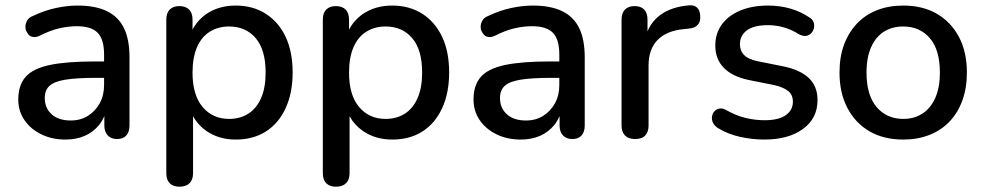

<svg xmlns="http://www.w3.org/2000/svg" viewBox="-20 -518 3713 725"><path d="M227 9Q176 9 135.5 -11Q95 -31 72 -65Q49 -99 49 -142Q49 -196 76.5 -227.5Q104 -259 167.5 -272.5Q231 -286 339 -286H373V-312Q373 -369 349 -394Q325 -419 270 -419Q238 -419 203.5 -411Q169 -403 132 -384Q120 -378 110 -378Q106 -378 98.5 -380Q91 -382 84 -392.5Q77 -403 76.5 -409.5Q76 -416 76 -417Q76 -429 82.5 -440.5Q89 -452 105 -458Q149 -479 192 -488Q235 -497 273 -497Q340 -497 383.5 -476Q427 -455 448 -412Q469 -369 469 -301V-44Q469 -20 457 -6.5Q445 7 422 7Q400 7 387 -6.5Q374 -20 374 -44V-80Q366 -61 354 -46Q332 -19 300 -5Q268 9 227 9ZM226 -217Q184 -210 166.5 -193.5Q149 -177 149 -148Q149 -110 175 -86.5Q201 -63 247 -63Q284 -63 312 -80.5Q340 -98 356.5 -128Q373 -158 373 -197V-224H340Q268 -224 226 -217Z M845 -69Q887 -69 918 -89Q949 -109 966 -148Q983 -187 983 -244Q983 -330 945.5 -374Q908 -418 845 -418Q804 -418 772.5 -398.5Q741 -379 724 -340Q707 -301 707 -244Q707 -159 745 -114Q783 -69 845 -69ZM658 187Q634 187 621 174Q608 161 608 136V-444Q608 -469 621 -482Q634 -495 657 -495Q681 -495 694 -482Q707 -469 707 -444V-406Q725 -441 759 -465Q806 -497 870 -497Q935 -497 983.5 -466Q1032 -435 1058.5 -379Q1085 -323 1085 -244Q1085 -167 1058.5 -109.5Q1032 -52 984 -21.5Q936 9 870 9Q807 9 760 -23Q727 -46 709 -79V136Q709 161 695.5 174Q682 187 658 187Z M1436 -69Q1478 -69 1509 -89Q1540 -109 1557 -148Q1574 -187 1574 -244Q1574 -330 1536.5 -374Q1499 -418 1436 -418Q1395 -418 1363.5 -398.5Q1332 -379 1315 -340Q1298 -301 1298 -244Q1298 -159 1336 -114Q1374 -69 1436 -69ZM1249 187Q1225 187 1212 174Q1199 161 1199 136V-444Q1199 -469 1212 -482Q1225 -495 1248 -495Q1272 -495 1285 -482Q1298 -469 1298 -444V-406Q1316 -441 1350 -465Q1397 -497 1461 -497Q1526 -497 1574.5 -466Q1623 -435 1649.5 -379Q1676 -323 1676 -244Q1676 -167 1649.5 -109.5Q1623 -52 1575 -21.5Q1527 9 1461 9Q1398 9 1351 -23Q1318 -46 1300 -79V136Q1300 161 1286.5 174Q1273 187 1249 187Z M1946 9Q1895 9 1854.5 -11Q1814 -31 1791 -65Q1768 -99 1768 -142Q1768 -196 1795.5 -227.5Q1823 -259 1886.5 -272.5Q1950 -286 2058 -286H2092V-312Q2092 -369 2068 -394Q2044 -419 1989 -419Q1957 -419 1922.5 -411Q1888 -403 1851 -384Q1839 -378 1829 -378Q1825 -378 1817.5 -380Q1810 -382 1803 -392.5Q1796 -403 1795.5 -409.5Q1795 -416 1795 -417Q1795 -429 1801.5 -440.5Q1808 -452 1824 -458Q1868 -479 1911 -488Q1954 -497 1992 -497Q2059 -497 2102.5 -476Q2146 -455 2167 -412Q2188 -369 2188 -301V-44Q2188 -20 2176 -6.5Q2164 7 2141 7Q2119 7 2106 -6.5Q2093 -20 2093 -44V-80Q2085 -61 2073 -46Q2051 -19 2019 -5Q1987 9 1946 9ZM1945 -217Q1903 -210 1885.5 -193.5Q1868 -177 1868 -148Q1868 -110 1894 -86.5Q1920 -63 1966 -63Q2003 -63 2031 -80.5Q2059 -98 2075.5 -128Q2092 -158 2092 -197V-224H2059Q1987 -224 1945 -217Z M2378 7Q2353 7 2340 -6.5Q2327 -20 2327 -44V-444Q2327 -469 2340 -482Q2353 -495 2376 -495Q2400 -495 2412.5 -482Q2425 -469 2425 -444V-371H2415Q2431 -431 2474 -462Q2517 -493 2584 -498Q2602 -499 2612.5 -489Q2623 -479 2624 -458Q2626 -437 2615 -424.5Q2604 -412 2581 -410L2562 -408Q2497 -402 2463 -367Q2429 -332 2429 -271V-44Q2429 -20 2416.5 -6.5Q2404 7 2378 7Z M2866 9Q2822 9 2775.5 -1Q2729 -11 2690 -35Q2677 -44 2672 -55Q2667 -66 2668.5 -77.5Q2670 -89 2677.5 -97.5Q2685 -106 2696.5 -108Q2708 -110 2721 -103Q2760 -81 2796 -72.5Q2832 -64 2867 -64Q2920 -64 2947 -83Q2974 -102 2974 -134Q2974 -160 2956 -174.5Q2938 -189 2902 -197L2807 -216Q2745 -229 2713 -262Q2681 -295 2681 -346Q2681 -392 2706 -426Q2731 -460 2776 -478.5Q2821 -497 2880 -497Q2924 -497 2963 -486Q3002 -475 3035 -453Q3048 -446 3052 -434.5Q3056 -423 3053.5 -412Q3051 -401 3043 -392.5Q3035 -384 3023.5 -382.5Q3012 -381 2998 -388Q2968 -407 2938.5 -415Q2909 -423 2880 -423Q2827 -423 2800.5 -403.5Q2774 -384 2774 -351Q2774 -326 2790 -310Q2806 -294 2840 -287L2935 -268Q3000 -255 3033.5 -224Q3067 -193 3067 -140Q3067 -71 3012 -31Q2957 9 2866 9Z M3391 9Q3317 9 3263.5 -22Q3210 -53 3180 -110Q3150 -167 3150 -244Q3150 -303 3167 -349Q3184 -395 3215.5 -428.5Q3247 -462 3291.5 -479.5Q3336 -497 3391 -497Q3464 -497 3517.5 -466Q3571 -435 3601 -378.5Q3631 -322 3631 -244Q3631 -186 3614 -139Q3597 -92 3565.5 -59Q3534 -26 3489.5 -8.5Q3445 9 3391 9ZM3391 -69Q3432 -69 3463 -89Q3494 -109 3511.5 -148Q3529 -187 3529 -244Q3529 -330 3491 -374Q3453 -418 3391 -418Q3349 -418 3318 -398.5Q3287 -379 3269.5 -340Q3252 -301 3252 -244Q3252 -159 3290 -114Q3328 -69 3391 -69Z"/></svg>

Font: Nunito SemiBold
Style: Regular
Weight: 600
Designer: Vernon Adams
Foundry: Vernon Adams
Version: Version 3.602